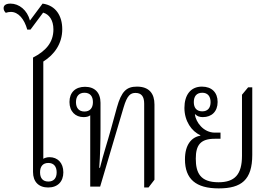

<svg xmlns="http://www.w3.org/2000/svg" viewBox="-49 -1034 1506 1064"><path d="M218 5C271 5 302 -28 302 -79C302 -132 270 -163 225 -163C210 -163 197 -158 191 -154V-693C252 -731 296 -792 296 -872C296 -945 261 -1004 187 -1014L117 -920C102 -978 57 -1014 9 -1014C-17 -1014 -29 -1004 -29 -989C-29 -979 -25 -971 -17 -963C-9 -966 2 -968 11 -968C53 -968 86 -928 102 -870H120L190 -964C223 -955 247 -923 247 -871C247 -798 204 -751 134 -715V-81C134 -27 165 5 218 5ZM219 -28C188 -28 173 -47 173 -79C173 -111 188 -131 219 -131C249 -131 265 -111 265 -79C265 -47 249 -28 219 -28Z M750 5H774L807 -38V-455C807 -515 778 -554 710 -554C652 -554 624 -528 599 -439L566 -319C546 -246 526 -188 505 -104H501C506 -171 508 -252 508 -325V-464C508 -521 476 -553 422 -553C368 -553 336 -521 336 -469C336 -416 369 -385 414 -385C430 -385 442 -388 451 -395V0H506L636 -439C656 -507 675 -519 702 -519C734 -519 750 -500 750 -460ZM419 -416C389 -416 372 -435 372 -468C372 -502 390 -520 419 -520C449 -520 466 -502 466 -468C466 -435 449 -416 419 -416Z M1163 10C1289 10 1349 -37 1349 -176V-550H1326L1292 -509V-171C1292 -67 1252 -24 1162 -24C1060 -24 1036 -77 1036 -155C1036 -230 1062 -265 1141 -265H1173V-299H1142C1078 -299 1037 -357 1031 -399L1033 -401C1043 -390 1057 -385 1075 -385C1124 -385 1157 -416 1157 -469C1157 -521 1125 -554 1070 -554C1007 -554 973 -507 973 -436C973 -363 1013 -306 1061 -285V-282C1013 -274 976 -233 976 -151C976 -42 1036 10 1163 10ZM1072 -417C1041 -417 1025 -436 1025 -468C1025 -501 1041 -520 1072 -520C1102 -520 1118 -500 1118 -468C1118 -436 1102 -417 1072 -417Z"/></svg>

Font: Noto Serif Thai SemiCondensed Light
Style: Regular
Weight: 300
Width: 4
Designer: Monotype Design Team
Foundry: Monotype Imaging Inc.
Version: Version 2.002